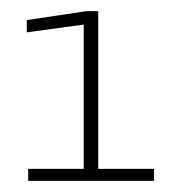

<svg xmlns="http://www.w3.org/2000/svg" viewBox="-20 -699 328 344"><path d="M30.5 -375H256V-396.5H156V-679H134.5L28 -663V-641L130 -655V-396.5H30.5Z"/></svg>

Font: Anybody UltraCondensed Thin ExtraLight
Style: Regular
Weight: 250
Version: Version 1.111